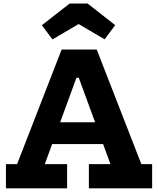

<svg xmlns="http://www.w3.org/2000/svg" viewBox="-20 -1030 864 1050"><path d="M618.5 -361.5V-242H199V-361.5ZM753 -132.5H812V0H466V-132.5H584L380.5 -687.5L456.5 -604.5H358.5L428.5 -687.5L225 -132.5H347V0H12.5V-132.5H73.5L317 -759H509ZM459.5 -1010.5 610 -892.5 552 -815 410 -898.5 267 -814.5 209 -892 360.5 -1010.5Z"/></svg>

Font: Hepta Slab ExtraLight
Style: Bold
Weight: 700
Version: Version 1.102